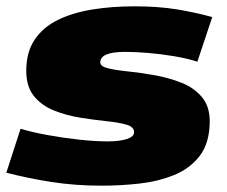

<svg xmlns="http://www.w3.org/2000/svg" viewBox="-33 -577 719 607"><path d="M-13 -31 32 -170Q68 -159 117.5 -150Q167 -141 217.5 -135.5Q268 -130 307 -130Q345 -130 368 -137.5Q391 -145 391 -159Q391 -176 366.5 -183Q342 -190 303 -194Q264 -198 220.5 -205Q177 -212 138 -227.5Q99 -243 74.5 -273Q50 -303 50 -353Q50 -412 76.5 -451.5Q103 -491 150 -514Q197 -537 259 -547Q321 -557 392 -557Q467 -557 525.5 -547.5Q584 -538 638 -523L591 -382Q560 -392 519 -399Q478 -406 437 -409.5Q396 -413 363 -413Q284 -413 284 -380Q284 -367 309 -361Q334 -355 373.5 -351Q413 -347 457 -339Q501 -331 540.5 -315.5Q580 -300 605 -270.5Q630 -241 630 -194Q630 -126 599 -85Q568 -44 517 -23.5Q466 -3 406.5 3.5Q347 10 289 10Q205 10 131 -1.5Q57 -13 -13 -31Z"/></svg>

Font: Georama ExtraExtended ExtraBold
Style: Italic
Weight: 800
Width: 8
Italic angle: -9°
Designer: Jean-Baptiste Levee
Foundry: Production Type
Version: Version 1.000